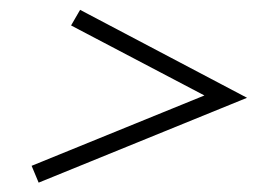

<svg xmlns="http://www.w3.org/2000/svg" viewBox="-20 -488 532 396"><path d="M59.7 -111.3 45.2 -146 401.6 -291.1 126.6 -435.5 145.2 -467.7 489.5 -286.3Z"/></svg>

Font: Playfair 5pt SemiExpanded Light
Style: Bold Italic
Weight: 700
Italic angle: -15.6°
Version: Version 2.001;gftools[0.9.30]